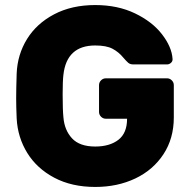

<svg xmlns="http://www.w3.org/2000/svg" viewBox="-20 -730 751 760"><path d="M228 -357Q228 -295 231 -266Q235 -215 265 -182.5Q295 -150 357 -150Q414 -150 448.5 -176.5Q483 -203 483 -260H399Q388 -260 380 -268Q372 -276 372 -287V-393Q372 -404 380 -412Q388 -420 399 -420H641Q652 -420 660 -412Q668 -404 668 -393V-265Q668 -182 627 -119.5Q586 -57 515.5 -23.5Q445 10 357 10Q264 10 195 -26.5Q126 -63 88 -124.5Q50 -186 46 -261Q44 -309 44 -340Q44 -377 46 -439Q49 -514 87 -575.5Q125 -637 194.5 -673.5Q264 -710 357 -710Q446 -710 514.5 -677Q583 -644 621.5 -594Q660 -544 663 -497Q664 -488 657 -481.5Q650 -475 641 -475H508Q495 -475 487.5 -481.5Q480 -488 468 -502Q450 -524 425.5 -537Q401 -550 357 -550Q244 -550 231 -434Q228 -410 228 -357Z"/></svg>

Font: Hezaedrus
Style: Bold
Weight: 700
Designer: Hubert & Fischer
Foundry: Hubert & Fischer
Version: Version 1.10;September 3, 2019;FontCreator 11.5.0.2425 64-bi